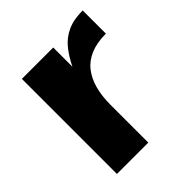

<svg xmlns="http://www.w3.org/2000/svg" viewBox="-152 -617 714 714"><g transform="rotate(-45 205.0 -260.0)"><path d="M55 -500H220V-399Q238 -436 260 -463Q282 -490 314.5 -505Q347 -520 395 -520V-398Q348 -398 314.5 -384Q281 -370 260.5 -344Q240 -318 230 -281.5Q220 -245 220 -199V0H55Z"/></g></svg>

Font: Moderustic
Style: Bold
Weight: 700
Designer: Tural Alisoy
Foundry: TAFT Foundry
Version: Version 2.120